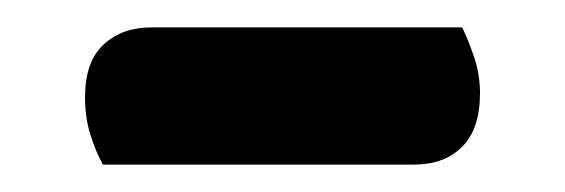

<svg xmlns="http://www.w3.org/2000/svg" viewBox="-20 -328 412 140"><path d="M282 -208H55Q50 -217 46 -229.5Q42 -242 42 -257Q42 -283 55.5 -295.5Q69 -308 90 -308H317Q321 -300 325.5 -287Q330 -274 330 -260Q330 -234 317 -221Q304 -208 282 -208Z"/></svg>

Font: Baloo Bhaijaan 2 SemiBold
Style: Regular
Weight: 600
Designer: Sanskriti Dholi, Noopur Datye and Ek Type
Foundry: Ek Type
Version: Version 1.700